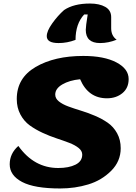

<svg xmlns="http://www.w3.org/2000/svg" viewBox="-20 -1043 769 1088"><path d="M312 -799Q245 -799 245 -838Q245 -867 276 -910.5Q307 -954 343 -986Q398 -1023 490 -1023Q543 -1023 576.5 -1004Q610 -985 610 -946V-883Q610 -840 641 -818Q594 -799 547 -799Q466 -799 466 -874Q466 -893 477 -961H457Q408 -908 408 -817Q361 -799 312 -799ZM321 25Q175 25 105 -12Q35 -49 35 -112Q35 -173 84 -216Q173 -91 310 -91Q370 -91 408 -110Q446 -129 446 -167Q446 -188 425.5 -204.5Q405 -221 372.5 -233.5Q340 -246 300.5 -259Q261 -272 221 -290.5Q181 -309 148.5 -332.5Q116 -356 95.5 -394.5Q75 -433 75 -482Q75 -601 182 -663.5Q289 -726 452 -726Q570 -726 639.5 -689.5Q709 -653 709 -595Q709 -544 673.5 -515Q638 -486 586 -486Q480 -486 434 -594Q373 -588 333 -564.5Q293 -541 293 -507Q293 -485 313.5 -468.5Q334 -452 366.5 -440Q399 -428 438.5 -416Q478 -404 518 -387Q558 -370 590.5 -347.5Q623 -325 643.5 -288Q664 -251 664 -203Q664 -129 610 -75Q556 -21 480.5 2Q405 25 321 25Z"/></svg>

Font: Lemonada
Style: Bold
Weight: 700
Designer: Mohamed Gaber (Arabic), Eduardo Tunni (Latin)
Foundry: Kief Type Foundry
Version: Version 4.004